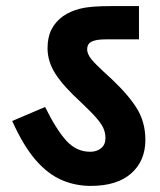

<svg xmlns="http://www.w3.org/2000/svg" viewBox="-20 -642 526 630"><path d="M457 -183Q457 -114 410.5 -73Q364 -32 278 -32Q227 -32 182 -51.5Q137 -71 97 -117Q57 -163 20 -245L128 -291Q165 -216 198 -180Q231 -144 276 -144Q297 -144 311.5 -155.5Q326 -167 326 -189Q326 -204 320.5 -218.5Q315 -233 298 -253Q281 -273 247 -305Q188 -359 162 -399.5Q136 -440 136 -484Q136 -520 149 -545.5Q162 -571 187 -589Q210 -605 242.5 -613.5Q275 -622 343 -622H436V-513H334Q311 -513 299 -511Q287 -509 278 -504Q266 -497 266 -480Q266 -470 272.5 -458.5Q279 -447 296.5 -429.5Q314 -412 347 -382Q405 -327 431 -283Q457 -239 457 -183Z"/></svg>

Font: Noto Sans SemiCondensed
Style: Bold Italic
Weight: 700
Width: 4
Italic angle: -12°
Designer: Monotype Design Team
Foundry: Monotype Imaging Inc.
Version: Version 2.013; ttfautohint (v1.8.4.7-5d5b)